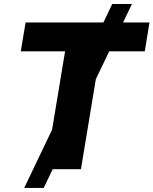

<svg xmlns="http://www.w3.org/2000/svg" viewBox="-20 -839 761 952"><path d="M100.1 92.8 238.3 -196.3 302.7 -584.5H83L106.9 -727.5H492.7L536.6 -819.3H634.3L590.3 -727.5H721.2L697.8 -584.5H521.5L455.1 -446.3L381.3 0H241.2L196.8 92.8Z"/></svg>

Font: Inter Extra Bold
Style: Italic
Weight: 800
Italic angle: -9.39999°
Designer: Rasmus Andersson
Foundry: rsms
Version: Version 4.000;git-3c8e0fc